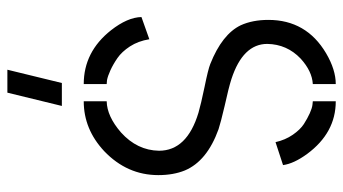

<svg xmlns="http://www.w3.org/2000/svg" viewBox="-226 -498 935 523"><g transform="rotate(90 241.5 -236.5)"><path d="M169.9 210.9 206.1 62.5H268.6L232.4 210.9ZM26.4 -154.3 86.9 -175.8Q91.8 -145.5 106.4 -123Q121.1 -100.6 138.2 -88.9Q155.3 -77.1 171.4 -69.8Q187.5 -62.5 198.2 -60.5L209 -59.6V2.9Q121.1 2.9 62.5 -71.3Q27.3 -116.2 26.4 -154.3ZM34.2 -500Q34.2 -603.5 125 -657.2Q169.9 -683.6 209 -683.6V-621.1Q173.8 -619.1 139.6 -587.9Q100.6 -550.8 99.6 -497.1Q99.6 -430.7 195.3 -399.4Q219.7 -391.6 268.6 -380.9Q314.5 -370.1 332 -364.3Q418.9 -333 444.3 -272.5Q457 -241.2 457 -200.2Q457 -115.2 391.6 -52.7Q332 2.9 255.9 2.9V-59.6Q296.9 -60.5 340.8 -98.6Q389.6 -142.6 390.6 -202.1Q390.6 -278.3 287.1 -309.6Q263.7 -316.4 216.8 -326.2Q168.9 -335.9 154.3 -341.8Q73.2 -374 48.8 -424.8Q34.2 -457 34.2 -500ZM255.9 -621.1V-683.6Q341.8 -683.6 399.4 -605.5Q425.8 -569.3 429.7 -540L367.2 -519.5Q361.3 -545.9 347.2 -566.4Q333 -586.9 317.9 -596.7Q302.7 -606.4 288.6 -612.8Q274.4 -619.1 265.6 -620.1Z"/></g></svg>

Font: Post No Bills Colombo Medium
Style: Regular
Weight: 500
Designer: Kosala Senevirathne, Siva Puranthara, Lasantha Premarathna, Tharique Azeez
Foundry: Mooniak
Version: Version 1.220 ; ttfautohint (v1.6)